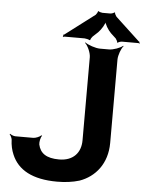

<svg xmlns="http://www.w3.org/2000/svg" viewBox="-60 -957 775 1016"><g transform="rotate(5 327.0 -449.5)"><path d="M282 -108C214 -108 181 -132 171 -178C169 -191 174 -217 182 -225L178 -227C170 -219 149 -210 136 -210H41C32 -210 18 -216 12 -221L10 -218C15 -213 22 -200 23 -191C24 -161 30 -135 40 -112C73 -34 150 10 282 10C324 10 364 5 400 -6C482 -35 544 -108 544 -219V-661C544 -685 558 -722 570 -735L568 -737C555 -725 518 -711 494 -711H447C423 -711 383 -725 367 -737L365 -735C380 -722 397 -685 397 -661V-219C397 -155 358 -108 282 -108ZM649 -766 519 -887C516 -891 508 -904 510 -907L506 -909C504 -905 490 -901 485 -901H443C438 -901 424 -905 422 -908L419 -907C420 -904 412 -891 409 -888L252 -769C251 -768 248 -768 247 -768L246 -765C246 -764 248 -763 248 -762C248 -760 246 -758 245 -757L247 -755C248 -756 252 -758 254 -758H361C367 -758 385 -754 387 -751L392 -752C390 -755 399 -768 402 -771L430 -797C445 -812 466 -845 466 -861H462C462 -845 483 -811 498 -797L525 -772C528 -768 536 -755 534 -752L538 -750C539 -754 554 -758 559 -758H648C649 -758 650 -756 651 -755L654 -758C653 -759 651 -760 651 -761C651 -762 652 -762 653 -763L651 -766Z"/></g></svg>

Font: Asimov
Style: EdgeWide
Weight: 500
Designer: Google
Version: Version 2.000980: 2014